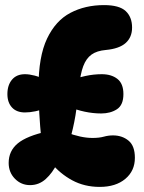

<svg xmlns="http://www.w3.org/2000/svg" viewBox="-20 -733 563 753"><path d="M371 0Q311 0 263 -26Q215 -52 180 -95L204 -92Q186 -55 159.5 -31Q133 -7 98 -7Q63 -7 38.5 -32Q14 -57 14 -94Q14 -141 49.5 -170.5Q85 -200 167 -218L142 -188Q137 -238 134 -290Q131 -342 131 -390Q131 -511 164.5 -581.5Q198 -652 256 -682.5Q314 -713 388 -713Q448 -713 473 -689.5Q498 -666 498 -625Q498 -587 473 -564.5Q448 -542 395 -537Q360 -534 339 -519Q318 -504 306.5 -473.5Q295 -443 290 -391Q285 -334 276 -280.5Q267 -227 253 -181L240 -214Q269 -203 294.5 -197.5Q320 -192 343 -192Q369 -192 387 -197Q405 -202 423 -202Q459 -202 484 -181.5Q509 -161 509 -114Q509 -63 471.5 -31.5Q434 0 371 0ZM78 -292Q45 -292 27 -311.5Q9 -331 9 -364Q9 -399 27 -420.5Q45 -442 78 -442Q95 -442 116 -436.5Q137 -431 155 -421L243 -414Q283 -428 315 -435Q347 -442 379 -442Q417 -442 440.5 -423.5Q464 -405 464 -364Q464 -321 438.5 -304.5Q413 -288 377 -288Q345 -288 312 -295Q279 -302 245 -316L159 -310Q140 -301 118.5 -296.5Q97 -292 78 -292Z"/></svg>

Font: DynaPuff Condensed SemiBold
Style: Regular
Weight: 600
Width: 3
Designer: Toshi Omagari, Jennifer Daniel
Foundry: Google Fonts
Version: Version 2.000